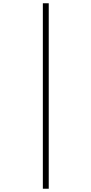

<svg xmlns="http://www.w3.org/2000/svg" viewBox="-20 -886 555 1174"><path d="M242 -866V268H278V-866Z"/></svg>

Font: Noto Sans Telugu UI Condensed ExtraLight
Style: Regular
Weight: 200
Width: 3
Designer: Jelle Bosma - Monotype Design Team
Foundry: Monotype Imaging Inc.
Version: Version 2.005